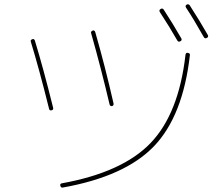

<svg xmlns="http://www.w3.org/2000/svg" viewBox="-20 -842 1040 891"><path d="M271.5 28.3Q262.7 30.3 259.8 19.5Q257.8 10.7 266.6 8.8Q547.9 -42 678.7 -178.2Q809.6 -314.5 840.8 -587.9Q842.8 -598.6 851.6 -596.7Q862.3 -594.7 861.3 -586.9Q829.1 -303.7 694.8 -163.6Q560.5 -23.4 271.5 28.3ZM802.7 -654.3Q769.5 -712.9 721.7 -786.1Q716.8 -794.9 724.6 -799.8Q733.4 -805.7 739.3 -797.9Q782.2 -732.4 821.3 -664.1Q826.2 -655.3 816.9 -650.4Q807.6 -645.5 802.7 -654.3ZM925.8 -669.9Q876 -757.8 843.8 -805.7Q837.9 -814.5 845.7 -820.3Q854.5 -825.2 860.4 -817.4Q908.2 -743.2 944.3 -679.7Q949.2 -670.9 939.9 -666Q930.7 -661.1 925.8 -669.9ZM208 -335.9Q161.1 -524.4 123 -648.4Q120.1 -656.2 129.9 -660.2Q137.7 -663.1 141.6 -654.3Q179.7 -530.3 226.6 -341.8Q228.5 -332 219.7 -330.1Q210 -328.1 208 -335.9ZM488.3 -358.4Q449.2 -524.4 403.3 -686.5Q399.4 -695.3 410.2 -700.2Q418 -703.1 421.9 -693.4Q466.8 -538.1 506.8 -362.3Q508.8 -352.5 500 -349.6Q490.2 -348.6 488.3 -358.4Z"/></svg>

Font: Rounded Mgen+ 1mn thin
Style: Regular
Weight: 100
Designer: [Source Han Sans]
Ryoko NISHIZUKA  (kana & ideographs); Paul D. Hunt (Latin, Greek & Cyrillic); Wenlong ZHANG  (bopomofo
Version: Version 1.059.20150602